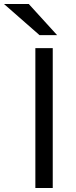

<svg xmlns="http://www.w3.org/2000/svg" viewBox="-79 -941 382 961"><path d="M98 0V-700H185V0ZM119 -765 -59 -921H65L207 -765Z"/></svg>

Font: Overpass
Style: Regular
Weight: 400
Designer: Delve Withrington, Dave Bailey, Thomas Jockin
Foundry: Delve Fonts LLC
Version: Version 4.000